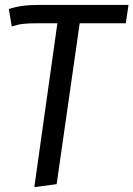

<svg xmlns="http://www.w3.org/2000/svg" viewBox="-20 -547 544 783"><path d="M493 -452H305L211 204L120 216L214 -452H128Q94 -452 73 -449.5Q52 -447 28 -439L16 -510Q63 -527 140 -527H504Z"/></svg>

Font: Fira Sans
Style: Italic
Weight: 400
Italic angle: -8°
Designer: bBox Type GmbH & Carrois Corporate GbR & Edenspiekermann AG
Foundry: bBox Type GmbH & Carrois Corporate GbR & Edenspiekermann AG
Version: Version 4.301